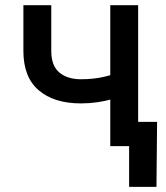

<svg xmlns="http://www.w3.org/2000/svg" viewBox="-20 -561 639 737"><path d="M290.5 -164.1Q187.5 -164.1 128.7 -214.4Q69.8 -264.6 69.8 -365.2V-541H176.8V-365.7Q176.8 -308.6 207.8 -282.7Q238.8 -256.8 290.5 -256.8Q338.4 -256.8 379.2 -266.1Q419.9 -275.4 462.9 -290V-197.3Q438 -188 410.6 -180.4Q383.3 -172.9 353.3 -168.5Q323.2 -164.1 290.5 -164.1ZM403.3 0V-541H510.3V0ZM475.6 156.2V0H437V-93.3H583L580.6 156.2Z"/></svg>

Font: Inter 17pt Medium
Style: Regular
Weight: 500
Version: Version 4.001;git-66647c0bb